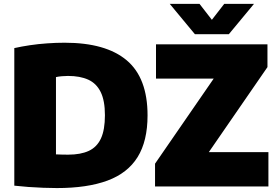

<svg xmlns="http://www.w3.org/2000/svg" viewBox="-20 -971 1447 1000"><path d="M276 8.5Q243.5 8.5 205.2 7Q167 5.5 128.2 2.8Q89.5 0 54.5 -4V-720.5Q92 -729 135.8 -735.5Q179.5 -742 225.8 -745.2Q272 -748.5 316.5 -748.5Q531 -748.5 639.8 -657Q748.5 -565.5 748.5 -370Q748.5 -236.5 696.8 -153Q645 -69.5 540 -30.5Q435 8.5 276 8.5ZM335.5 -165.5Q400 -165.5 442.5 -185.2Q485 -205 505.8 -250Q526.5 -295 526.5 -371Q526.5 -446.5 504.5 -491.5Q482.5 -536.5 439.8 -556Q397 -575.5 334 -575.5Q320.5 -575.5 302.5 -574Q284.5 -572.5 271.5 -569.5V-167Q289 -166 305 -165.8Q321 -165.5 335.5 -165.5ZM787.5 0V-118.5L1119.5 -600V-561.5H792.5V-740H1373V-621.5L1041 -140V-178.5H1378V0ZM995 -793 864 -951H1019L1098.5 -848.5H1068.5L1148 -951H1303L1172 -793Z"/></svg>

Font: Encode Sans SC Condensed Thin Black
Style: Regular
Weight: 900
Version: Version 3.002